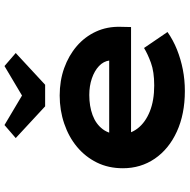

<svg xmlns="http://www.w3.org/2000/svg" viewBox="-14 -812 836 847"><g transform="rotate(-90 403.5 -388.0)"><path d="M425.9 10Q324 10 246.9 -25.4Q169.8 -60.7 127.5 -122.7Q85.3 -184.6 85.3 -263.3Q85.3 -327.2 110.5 -378.2Q135.8 -429.2 179.6 -465.7Q223.4 -502.2 282.2 -522.2Q341 -542.2 406 -542.2Q471.6 -542.2 527.2 -522.3Q582.7 -502.4 624.2 -466.7Q665.6 -431 688.2 -381.9Q710.8 -332.8 709.2 -274L708.2 -227.4H194.9L171.9 -323.8H577.8L560.6 -301.9V-322.4Q557.3 -348.9 536 -368.9Q514.8 -388.9 481.6 -400.2Q448.5 -411.6 408.3 -411.6Q359.1 -411.6 319.8 -397.1Q280.6 -382.6 257.7 -352.5Q234.9 -322.4 234.9 -275.5Q234.9 -231.8 261.3 -197.9Q287.7 -164 335.9 -144.6Q384.1 -125.2 450.4 -125.2Q511.2 -125.2 550.6 -139.7Q590 -154.2 615.8 -170.1L686.3 -66.6Q650.9 -41.7 608.8 -24.8Q566.7 -8 521 1Q475.3 10 425.9 10ZM358.4 -606.4 218.4 -736.1 275.9 -785.7 421 -699.5H391L536.1 -785.7L593.6 -736.1L453.6 -606.4Z"/></g></svg>

Font: Lexend Mega
Style: Regular
Weight: 400
Designer: Bonnie Shaver-Troup, Thomas Jockin
Foundry: Lexend
Version: Version 1.007